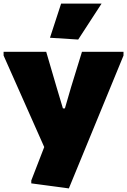

<svg xmlns="http://www.w3.org/2000/svg" viewBox="-22 -828 708 1068"><path d="M152 192V176L224 -10L-2 -519V-540H235L293 -342L328 -225H339L373 -342L434 -540H665V-519L361 220ZM256 -618 318 -808H543L413 -608Z"/></svg>

Font: Encode Sans Normal
Style: Black
Weight: 900
Designer: Pablo Impallari, Andres Torresi
Foundry: Pablo Impallari, Andres Torresi
Version: Version 1.000; ttfautohint (v1.00) -l 8 -r 50 -G 200 -x 14 -